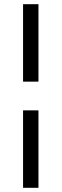

<svg xmlns="http://www.w3.org/2000/svg" viewBox="-20 -740 294 916"><path d="M163.5 -350.5H90V-720H163.5ZM163.5 156H90V-213.5H163.5Z"/></svg>

Font: CCSD_manrope
Style: Regular
Weight: 400
Designer: Mikhail Sharanda
Foundry: Mikhail Sharanda
Version: Version 4.503